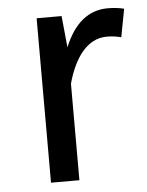

<svg xmlns="http://www.w3.org/2000/svg" viewBox="-44 -576 470 613"><g transform="rotate(-5 190.5 -269.5)"><path d="M95 0V-527H175L185 -426Q231 -539 324 -539Q352 -539 376 -533L359 -443Q347 -446 337 -447.5Q327 -449 313 -449Q288 -449 267.5 -437.5Q247 -426 231.5 -406.5Q216 -387 204.5 -361.5Q193 -336 186 -309V0Z"/></g></svg>

Font: Feura Sans
Style: Regular
Weight: 400
Designer: Carrois Corporate & Edenspiekermann
Foundry: Carrois Corporate GbR & Edenspiekermann AG
Version: Version 1.001